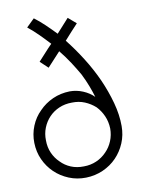

<svg xmlns="http://www.w3.org/2000/svg" viewBox="-84 -791 634 855"><g transform="rotate(-10 233.0 -363.5)"><path d="M131 -86Q111 -105 99.5 -131Q88 -157 88 -188Q87 -218 97.5 -244.5Q108 -271 127 -291Q146 -311 172.5 -322.5Q199 -334 231 -334Q262 -335 288.5 -324Q315 -313 336 -294Q355 -274 366.5 -248Q378 -222 379 -191Q379 -161 368 -134.5Q357 -108 338 -89Q318 -68 291.5 -56.5Q265 -45 235 -45Q203 -44 176.5 -55Q150 -66 131 -86ZM375 -54Q401 -81 416 -116.5Q431 -152 431 -193Q431 -244 416 -299Q401 -354 377 -408Q352 -463 319.5 -514.5Q287 -566 252 -610Q268 -628 283 -644.5Q298 -661 314 -678Q305 -686 296 -693.5Q287 -701 278 -709Q264 -693 250 -678Q236 -663 222 -647Q198 -672 175.5 -693.5Q153 -715 129 -733L93 -698Q118 -678 141 -655Q164 -632 186 -608Q169 -591 153 -573Q137 -555 121 -538L156 -505L215 -569Q240 -538 259.5 -508Q279 -478 295 -450Q310 -420 320.5 -392.5Q331 -365 338 -341Q318 -361 289.5 -373Q261 -385 230 -385Q188 -384 152.5 -368Q117 -352 91 -325Q64 -299 49 -262.5Q34 -226 35 -186Q36 -145 52 -110Q68 -75 95 -49Q122 -23 158.5 -8Q195 7 236 6Q277 5 313 -11Q349 -27 375 -54Z"/></g></svg>

Font: Josefin Slab Thin Medium
Style: Regular
Weight: 500
Version: Version 2.000